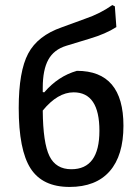

<svg xmlns="http://www.w3.org/2000/svg" viewBox="-20 -730 542 759"><path d="M255 9Q148 9 101 -64Q54 -137 54 -303Q54 -448 91.5 -518.5Q129 -589 224 -622L317 -656Q376 -676 424 -710L434 -705L440 -623Q398 -596 334 -577L242 -549Q193 -534 171 -494Q149 -454 149 -383V-366L155 -365Q210 -429 284 -450Q468 -450 468 -233Q468 -115 413.5 -53Q359 9 255 9ZM271 -365Q208 -365 149 -293Q150 -165 175.5 -113Q201 -61 262 -61Q373 -61 373 -213Q373 -365 271 -365Z"/></svg>

Font: Alegreya Sans Medium
Style: Regular
Weight: 500
Designer: Juan Pablo del Peral
Foundry: Huerta Tipografica
Version: Version 2.007